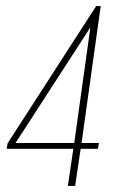

<svg xmlns="http://www.w3.org/2000/svg" viewBox="-20 -611 382 631"><path d="M203 0 221 -122H2L5 -140L296 -591H311L248 -141H305L302 -122H245L227 0ZM31 -141H224L277 -521Z"/></svg>

Font: Alumni Sans Thin
Style: Italic
Weight: 100
Italic angle: -8°
Designer: Robert E. Leuschke
Foundry: Robert E. Leuschke
Version: Version 1.016